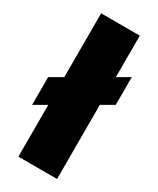

<svg xmlns="http://www.w3.org/2000/svg" viewBox="-200 -786 694 844"><g transform="rotate(30 147.0 -364.0)"><path d="M246.1 -727.5V0H49.8V-727.5ZM-11.7 -227.5V-368.2L306.6 -551.8V-411.1Z"/></g></svg>

Font: Inter Black
Style: Regular
Weight: 900
Designer: Rasmus Andersson
Foundry: rsms
Version: Version 4.000;git-a52131595